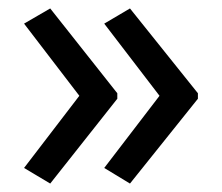

<svg xmlns="http://www.w3.org/2000/svg" viewBox="-20 -491 527 455"><path d="M449 -257 288 -56 227 -93 358 -264 227 -435 288 -471 449 -270ZM258 -257 99 -56 37 -93 168 -264 37 -435 99 -471 258 -270Z"/></svg>

Font: Noto Sans Display
Style: Regular
Weight: 400
Designer: Monotype Design Team
Foundry: Monotype Imaging Inc.
Version: Version 2.003